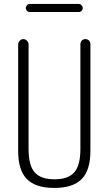

<svg xmlns="http://www.w3.org/2000/svg" viewBox="-20 -925 540 955"><path d="M70.3 -174.8V-704.1Q70.3 -713.9 78.1 -722.2Q85.9 -730.5 96.2 -730.5Q106.4 -730.5 114.3 -722.2Q122.1 -713.9 122.1 -704.1V-184.6Q122.1 -102.5 152.3 -67.9Q182.6 -33.2 251 -33.2Q319.3 -33.2 349.6 -67.9Q379.9 -102.5 379.9 -184.6V-705.1Q379.9 -715.8 386.7 -723.1Q393.6 -730.5 404.8 -730.5Q416 -730.5 422.9 -723.1Q429.7 -715.8 429.7 -705.1V-174.8Q429.7 -78.1 386.2 -34.2Q342.8 9.8 250 9.8Q157.2 9.8 113.8 -34.2Q70.3 -78.1 70.3 -174.8ZM127.9 -905.3H372.1Q379.9 -905.3 385.7 -898.9Q391.6 -892.6 391.6 -884.8Q391.6 -877 385.7 -871.1Q379.9 -865.2 372.1 -865.2H127.9Q120.1 -865.2 114.3 -871.1Q108.4 -877 108.4 -884.8Q108.4 -892.6 114.3 -898.9Q120.1 -905.3 127.9 -905.3Z"/></svg>

Font: Rounded-L Mgen+ 1mn light
Style: Regular
Weight: 200
Designer: [Source Han Sans]
Ryoko NISHIZUKA  (kana & ideographs); Paul D. Hunt (Latin, Greek & Cyrillic); Wenlong ZHANG  (bopomofo
Version: Version 1.059.20150602